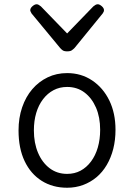

<svg xmlns="http://www.w3.org/2000/svg" viewBox="-20 -862 629 901"><path d="M295 19Q227 19 175.5 -13.5Q124 -46 95.5 -106Q67 -166 67 -250Q67 -309 84 -358.5Q101 -408 131.5 -443.5Q162 -479 203.5 -499Q245 -519 295 -519Q361 -519 412.5 -484.5Q464 -450 493 -390.5Q522 -331 522 -253Q522 -205 511.5 -163.5Q501 -122 481 -88Q461 -54 433 -30.5Q405 -7 370 6Q335 19 295 19ZM295 -46Q330 -46 358 -61Q386 -76 407 -104Q428 -132 439 -170Q450 -208 450 -253Q450 -312 430.5 -357Q411 -402 376.5 -428Q342 -454 295 -454Q260 -454 231.5 -439Q203 -424 182 -396.5Q161 -369 150 -332Q139 -295 139 -250Q139 -191 158.5 -145Q178 -99 213 -72.5Q248 -46 295 -46ZM439 -842Q447 -842 457.5 -833Q468 -824 468 -814Q468 -811 467 -808Q466 -805 462 -799L330 -637Q324 -631 317 -626Q310 -621 295 -621Q281 -621 274 -626Q267 -631 262 -637L128 -799Q125 -805 123.5 -808Q122 -811 122 -814Q122 -824 132.5 -833Q143 -842 152 -842Q157 -842 162 -839Q167 -836 172 -832L295 -705L418 -832Q423 -836 428 -839Q433 -842 439 -842Z"/></svg>

Font: Playwrite FR Moderne Light
Style: Regular
Weight: 300
Version: Version 1.002